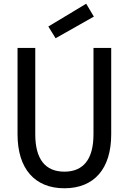

<svg xmlns="http://www.w3.org/2000/svg" viewBox="-20 -996 690 1029"><path d="M278 -791 483 -907 442 -976 239 -854ZM74 -739V-276C74 -92 166 13 325 13C485 13 576 -92 576 -276V-739H481V-276C481 -144 428 -76 325 -76C222 -76 169 -144 169 -276V-739Z"/></svg>

Font: Involve Medium
Style: Regular
Weight: 500
Designer: Stefan Peev
Foundry: Context Ltd.
Version: Version 1.001